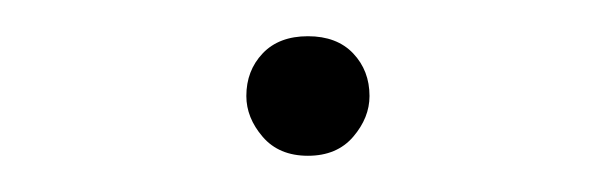

<svg xmlns="http://www.w3.org/2000/svg" viewBox="-20 -370 340 106"><path d="M150 -284Q134 -284 125 -294.5Q116 -305 116 -317Q116 -331 125 -340.5Q134 -350 150 -350Q166 -350 175 -340.5Q184 -331 184 -317Q184 -305 175 -294.5Q166 -284 150 -284Z"/></svg>

Font: Source Serif Pro ExtraLight
Style: Regular
Weight: 200
Designer: Frank Grießhammer
Foundry: Adobe Systems Incorporated
Version: Version 3.001;hotconv 1.0.111;makeotfexe 2.5.65597